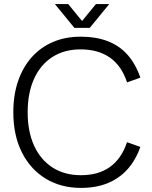

<svg xmlns="http://www.w3.org/2000/svg" viewBox="-20 -900 740 937"><path d="M375 17Q277 17 202.5 -28.5Q128 -74 86.5 -157Q45 -240 45 -352Q45 -437 68.5 -505Q92 -573 135.5 -621.5Q179 -670 239.5 -695.5Q300 -721 373 -721Q449 -721 506 -699Q563 -677 602.5 -632.5Q642 -588 665 -521L600 -498Q574 -578 517 -618.5Q460 -659 373 -659Q294 -659 236 -622Q178 -585 146.5 -516Q115 -447 115 -352Q115 -258 146.5 -189Q178 -120 236.5 -82.5Q295 -45 375 -45Q461 -45 517 -85.5Q573 -126 600 -206L665 -183Q641 -116 600.5 -72Q560 -28 504 -5.5Q448 17 375 17ZM343 -764 248 -880H313L398 -776H363L448 -880H513L418 -764Z"/></svg>

Font: TikTok Sans Light
Style: Regular
Weight: 300
Version: Version 4.000